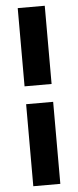

<svg xmlns="http://www.w3.org/2000/svg" viewBox="-58 -742 368 905"><g transform="rotate(-5 126.0 -289.5)"><path d="M62 131.8V-256.3H189.9V131.8ZM189.9 -340.8H62V-710.9H189.9Z"/></g></svg>

Font: Roboto Condensed
Style: Bold
Weight: 700
Designer: Google
Version: Version 2.134; 2016